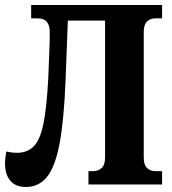

<svg xmlns="http://www.w3.org/2000/svg" viewBox="-20 -734 685 764"><path d="M83 10Q42 10 21 -15Q0 -40 0 -84Q0 -95 1.5 -106.5Q3 -118 5 -131Q27 -126 48 -126Q89 -126 114.5 -152Q140 -178 153 -242.5Q166 -307 172 -422Q174 -475 175.5 -509Q177 -543 177.5 -565.5Q178 -588 178 -606Q178 -633 166.5 -647Q155 -661 128 -661H104V-714H625V-661H599Q578 -661 565 -648.5Q552 -636 552 -607V-107Q552 -78 565 -65.5Q578 -53 599 -53H625V0H332V-53H351Q371 -53 384.5 -65.5Q398 -78 398 -107V-652H250L241 -417Q235 -262 218 -168Q201 -74 168.5 -32Q136 10 83 10Z"/></svg>

Font: Noto Serif ExtraCondensed ExtraBold
Style: Regular
Weight: 800
Width: 2
Designer: Monotype Design Team
Foundry: Monotype Imaging Inc.
Version: Version 2.013; ttfautohint (v1.8.4.7-5d5b)